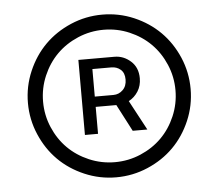

<svg xmlns="http://www.w3.org/2000/svg" viewBox="-45 -787 760 668"><g transform="rotate(-5 335.0 -453.0)"><path d="M445.7 -191.6Q393.1 -169 335.2 -169Q277.3 -169 224.8 -191.6Q172.2 -214.1 134.2 -252.1Q96.2 -290.1 73.7 -342.7Q51.1 -395.2 51.1 -453.1Q51.1 -511 73.7 -563.6Q96.2 -616.1 134.2 -654.1Q172.2 -692.1 224.8 -714.7Q277.3 -737.2 335.2 -737.2Q393.1 -737.2 445.7 -714.7Q498.2 -692.1 536.2 -654.1Q574.2 -616.1 596.8 -563.6Q619.3 -511 619.3 -453.1Q619.3 -395.2 596.8 -342.7Q574.2 -290.1 536.2 -252.1Q498.2 -214.1 445.7 -191.6ZM245.2 -240.2Q288 -221.9 335.2 -221.9Q382.5 -221.9 425.2 -240.2Q468 -258.5 498.9 -289.4Q529.8 -320.3 548.1 -363.1Q566.4 -405.9 566.4 -453.1Q566.4 -500.4 548.1 -543.1Q529.8 -585.9 498.9 -616.8Q468 -647.7 425.2 -666Q382.5 -684.3 335.2 -684.3Q288 -684.3 245.2 -666Q202.4 -647.7 171.5 -616.8Q140.6 -585.9 122.3 -543.1Q104 -500.4 104 -453.1Q104 -405.9 122.3 -363.1Q140.6 -320.3 171.5 -289.4Q202.4 -258.5 245.2 -240.2ZM239 -325.3V-587.4H364.7Q396.7 -587.4 421.5 -565.2Q446.4 -543 446.4 -505.3Q446.4 -479.4 433.9 -459.7Q421.5 -440 401.3 -429.3L457 -325.3H405.9L356.9 -419.4H284.8V-325.3ZM284.8 -455.3H349.8Q369 -455.3 382.8 -468.8Q396.7 -482.2 396.7 -505.3Q396.7 -528.4 383.3 -540Q370 -551.5 350.9 -551.5H284.8Z"/></g></svg>

Font: Inter Light BETA
Style: Regular
Weight: 300
Designer: Rasmus Andersson
Foundry: rsms
Version: Version 3.011;git-f93a4a705